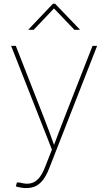

<svg xmlns="http://www.w3.org/2000/svg" viewBox="-20 -775 565 1002"><path d="M62.5 197.8 68.4 177.2 85.9 178.2Q116.7 187 140.6 181.6Q164.6 176.3 182.9 154.8Q201.2 133.3 215.8 95.2L251 5.9L38.1 -535.6H62.5L208 -164.1Q223.1 -125.5 237.3 -87.2Q251.5 -48.8 265.1 -10.3H258.8Q273.4 -48.8 287.8 -87.2Q302.2 -125.5 317.4 -164.1L462.9 -535.6H486.8L236.8 103.5Q222.7 139.6 205.6 162.4Q188.5 185.1 167 195.8Q145.5 206.5 117.2 206.5Q103.5 206.5 90.6 204.3Q77.6 202.1 62.5 197.8ZM155.8 -619.6H128.9V-621.6L256.3 -755.4H267.6L396 -621.6V-619.6H368.2L261.7 -731Z"/></svg>

Font: Inter 20pt Thin
Style: Regular
Weight: 250
Version: Version 4.001;git-66647c0bb